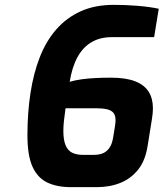

<svg xmlns="http://www.w3.org/2000/svg" viewBox="-20 -766 674 791"><path d="M272 5Q215 5 175 -14Q135 -33 114 -79Q93 -125 93 -209Q93 -301 105.5 -382.5Q118 -464 144 -530.5Q170 -597 212 -645Q254 -693 312.5 -719.5Q371 -746 449 -746Q498 -746 547 -742Q596 -738 634 -730L615 -613H441Q393 -613 357.5 -592.5Q322 -572 299.5 -531Q277 -490 267 -429Q291 -436 317.5 -439.5Q344 -443 373.5 -444.5Q403 -446 437 -446Q499 -446 537 -431Q575 -416 592.5 -388Q610 -360 610 -320Q610 -310 609 -299Q608 -288 606 -276L589 -170Q580 -107 550.5 -69Q521 -31 477 -13Q433 5 379 5ZM322 -128H367Q389 -128 405 -135Q421 -142 431.5 -158Q442 -174 446 -199L454 -248Q455 -254 455.5 -260Q456 -266 456 -271Q456 -291 447 -301.5Q438 -312 420 -316Q402 -320 375 -320H250Q246 -292 243.5 -269Q241 -246 241 -227Q241 -190 250 -168Q259 -146 277 -137Q295 -128 322 -128Z"/></svg>

Font: Exo Thin
Style: Bold Italic
Weight: 700
Italic angle: -9°
Version: Version 2.000